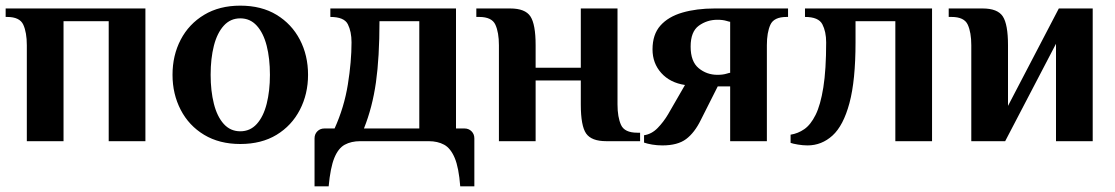

<svg xmlns="http://www.w3.org/2000/svg" viewBox="-21 -500 3950 680"><path d="M74 0V-340Q74 -385 61.5 -412.5Q49 -440 4 -440H-1V-470H494V0H364V-425H204V0Z M830 10Q756 10 702 -22.5Q648 -55 619 -111Q590 -167 590 -235Q590 -304 619 -359.5Q648 -415 702 -447.5Q756 -480 830 -480Q905 -480 958.5 -447.5Q1012 -415 1041 -359.5Q1070 -304 1070 -235Q1070 -167 1041 -111Q1012 -55 958.5 -22.5Q905 10 830 10ZM830 -35Q865 -35 888.5 -61Q912 -87 923.5 -132.5Q935 -178 935 -235Q935 -293 923.5 -338Q912 -383 888.5 -409Q865 -435 830 -435Q795 -435 771.5 -409Q748 -383 736.5 -338Q725 -293 725 -235Q725 -178 736.5 -132.5Q748 -87 771.5 -61Q795 -35 830 -35Z M1093 160V-10Q1093 -25 1103 -35Q1113 -45 1128 -45H1164Q1198 -120 1211 -201Q1224 -282 1224 -350Q1224 -388 1211 -414Q1198 -440 1149 -440V-470H1594V-45H1624Q1639 -45 1649 -35Q1659 -25 1659 -10V160H1609Q1604 94 1589.5 59.5Q1575 25 1552 12.5Q1529 0 1497 0H1255Q1223 0 1200 12.5Q1177 25 1163 59.5Q1149 94 1143 160ZM1268 -45H1464V-425H1323Q1323 -297 1310.5 -208.5Q1298 -120 1268 -45Z M1746 0V-340Q1746 -385 1733.5 -412.5Q1721 -440 1676 -440H1666V-470H1786Q1839 -470 1857.5 -442Q1876 -414 1876 -340V-260H2036V-470H2166V-130Q2166 -85 2178.5 -57.5Q2191 -30 2236 -30H2246V0H2126Q2074 0 2055 -27Q2036 -54 2036 -130V-215H1876V0Z M2325 15Q2306 15 2288.5 12Q2271 9 2260 5V-21Q2287 -25 2308 -46.5Q2329 -68 2345 -95L2405 -199Q2352 -207 2321 -241.5Q2290 -276 2290 -325Q2290 -378 2318 -409.5Q2346 -441 2396 -455.5Q2446 -470 2510 -470H2770V-440H2765Q2720 -440 2707.5 -412.5Q2695 -385 2695 -340V0H2565V-194H2521L2461 -75Q2439 -30 2409 -7.5Q2379 15 2325 15ZM2520 -235Q2539 -235 2552 -239Q2565 -243 2565 -242V-423Q2565 -422 2552 -426Q2539 -430 2520 -430Q2483 -430 2454 -409Q2425 -388 2425 -335Q2425 -282 2453.5 -258.5Q2482 -235 2520 -235Z M2839 15Q2823 15 2805 12Q2787 9 2779 6V-23Q2805 -27 2827.5 -42.5Q2850 -58 2867.5 -93Q2885 -128 2895 -190.5Q2905 -253 2905 -350Q2905 -388 2891.5 -414Q2878 -440 2830 -440V-470H3280V0H3150V-425H3009V-350Q3009 -215 2987.5 -135Q2966 -55 2927.5 -20Q2889 15 2839 15Z M3419 0V-340Q3419 -385 3406.5 -412.5Q3394 -440 3349 -440H3339V-470H3459Q3512 -470 3530.5 -442Q3549 -414 3549 -340V-125L3729 -470H3849V0H3719V-345L3539 0Z"/></svg>

Font: El Messiri
Style: Bold
Weight: 700
Designer: Mohamed Gaber
Foundry: Kief Type Foundry
Version: Version 2.020; ttfautohint (v1.8.3)